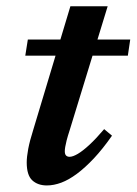

<svg xmlns="http://www.w3.org/2000/svg" viewBox="-20 -568 427 600"><path d="M59 -394 67 -444.5H387L379.5 -394ZM198 -162Q191.5 -142 188.2 -129.2Q185 -116.5 183.8 -108.8Q182.5 -101 182.5 -95.5Q182.5 -86 186.5 -82Q190.5 -78 197.5 -78Q207.5 -78 223.2 -87.2Q239 -96.5 259.8 -115.8Q280.5 -135 305.5 -164.5L330 -144Q301 -102.5 273.5 -73.2Q246 -44 220.5 -25Q195 -6 171.5 2.8Q148 11.5 126.5 11.5Q98 11.5 80.8 -4.5Q63.5 -20.5 63.5 -60.5Q63.5 -77.5 68.2 -102.8Q73 -128 83.5 -161L200 -548.5H316.5Z"/></svg>

Font: Newsreader 16pt 16pt SemiBold
Style: Italic
Weight: 600
Italic angle: -17°
Version: Version 1.003